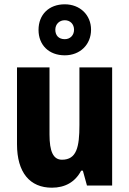

<svg xmlns="http://www.w3.org/2000/svg" viewBox="-20 -913 601 892"><path d="M281 -656C352 -656 403 -706 403 -775C403 -844 351 -893 281 -893C207 -893 159 -845 159 -774C159 -704 207 -656 281 -656ZM281 -731C252 -731 237 -749 237 -775C237 -801 256 -819 281 -819C306 -819 324 -801 324 -775C324 -749 306 -731 281 -731ZM501 -600H349V-332C349 -230 336 -171 268 -171C227 -171 210 -210 210 -288V-600H59V-243C59 -111 119 -41 221 -41C282 -41 329 -67 357 -120H365L384 -51H501Z"/></svg>

Font: Noto Sans Tamil UI Condensed ExtraBold
Style: Regular
Weight: 800
Width: 3
Designer: Jelle Bosma - Monotype Design Team
Foundry: Monotype Imaging Inc.
Version: Version 2.004